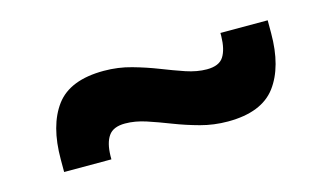

<svg xmlns="http://www.w3.org/2000/svg" viewBox="-38 -492 624 361"><g transform="rotate(-15 274.0 -312.0)"><path d="M374.5 -235Q347 -235 321.2 -242Q295.5 -249 271.8 -258.2Q248 -267.5 226.8 -274.5Q205.5 -281.5 186 -281.5Q163 -281.5 153.8 -268.2Q144.5 -255 144 -229.5V-223H52V-247.5Q52 -313.5 79.5 -350.5Q107 -387.5 173 -387.5Q201 -387.5 226.8 -380.2Q252.5 -373 276 -363.8Q299.5 -354.5 321 -347.2Q342.5 -340 361.5 -340Q385.5 -340 394.2 -353.8Q403 -367.5 403.5 -393.5V-399.5H495.5V-374.5Q495.5 -309 467.8 -272Q440 -235 374.5 -235Z"/></g></svg>

Font: Anek Tamil Medium SemiBold
Style: Regular
Weight: 600
Version: Version 1.003